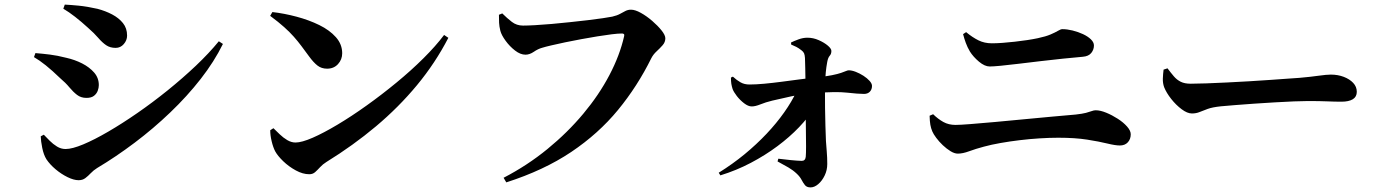

<svg xmlns="http://www.w3.org/2000/svg" viewBox="-20 -756 5965 830"><path d="M253.7 -718.4 260.1 -736.1Q284.7 -734.9 320.4 -731.5Q356 -728 401.3 -717.9Q436 -708.8 465 -693.5Q493.9 -678.2 511.6 -656.1Q529.4 -633.9 529.4 -602.2Q529.4 -582 515.2 -565.5Q501.1 -549 479.9 -549Q456 -549 439 -560.5Q422.1 -572 404.8 -592.1Q387.6 -612.2 360.6 -635.8Q331.5 -662.4 304.8 -683.2Q278.1 -704 253.7 -718.4ZM926 -577.6 943.7 -566Q906 -489.5 847.6 -414.7Q789.2 -339.9 716 -269.9Q642.9 -199.9 562 -139Q481.2 -78.1 399.7 -29.5Q383.9 -19.6 372.3 -7.3Q360.7 5.1 348.8 14Q336.9 23 319.8 23Q298.8 23 271.7 9.6Q244.6 -3.7 220.2 -24.3Q195.8 -44.9 180.7 -67.4Q168.6 -86.9 162.6 -116.7Q156.6 -146.5 156.1 -166.7L169.4 -173.7Q180 -162.3 194.7 -147.7Q209.3 -133 226.6 -122.4Q243.9 -111.8 263.3 -111.8Q292.1 -111.8 340 -131.9Q387.9 -151.9 447.9 -186.9Q507.9 -221.8 573.7 -267.3Q639.6 -312.9 704.5 -365.2Q769.4 -417.6 826.6 -471.7Q883.7 -525.9 926 -577.6ZM126.9 -509.1 133.1 -526.5Q163.9 -524 195.4 -520.1Q227 -516.3 266.8 -506.1Q303.1 -498 335 -481.8Q366.8 -465.5 387 -442.4Q407.2 -419.2 407.2 -388.1Q407.2 -376.3 402.4 -363.4Q397.5 -350.5 386.1 -341.7Q374.7 -332.8 353.6 -332.8Q329.9 -332.8 313.1 -345.8Q296.3 -358.7 280 -378.3Q263.8 -398 239.7 -418.4Q205.7 -451.3 178 -473.5Q150.2 -495.7 126.9 -509.1Z M1157.5 -703.9Q1208.9 -698 1262.2 -683.8Q1315.5 -669.6 1360.2 -647.7Q1404.9 -625.8 1432.1 -595.2Q1459.3 -564.6 1459.3 -525.7Q1459.3 -498.9 1441.3 -479Q1423.2 -459.1 1394.2 -459.1Q1369.7 -459.1 1352.6 -472.5Q1335.4 -485.8 1316.1 -512.2Q1298.1 -536.8 1282.9 -557.1Q1267.7 -577.4 1250.2 -597.2Q1232.8 -617 1208.5 -638.7Q1184.3 -660.5 1147.9 -687.5ZM1899.8 -604.9 1918.2 -592.5Q1861.6 -483.2 1782.5 -387.7Q1703.4 -292.3 1605.1 -209.7Q1506.8 -127.2 1391 -55.7Q1375.3 -45.9 1364 -33.6Q1352.8 -21.4 1342.5 -12.1Q1332.2 -2.8 1317.1 -2.8Q1288.9 -2.8 1258.6 -19.4Q1228.2 -36 1204.3 -59.1Q1180.4 -82.2 1169.7 -101.7Q1160.5 -119.3 1154.3 -145.6Q1148 -171.8 1148.2 -193L1162 -201.8Q1173.9 -190.3 1189 -175.6Q1204.2 -160.8 1221.9 -150.3Q1239.6 -139.9 1257.5 -139.9Q1284.4 -139.9 1331.8 -160.6Q1379.1 -181.3 1439.4 -217.3Q1499.7 -253.3 1565 -300Q1630.3 -346.6 1693.7 -398.8Q1757.2 -451 1810.6 -504.1Q1864 -557.2 1899.8 -604.9Z M2240.9 -645.4Q2261 -645.4 2293.2 -647.2Q2325.5 -649 2364.6 -652.4Q2403.6 -655.8 2444 -660.2Q2484.4 -664.6 2521.1 -668.8Q2557.9 -673.1 2585.8 -677.3Q2613.7 -681.4 2626.8 -684.1Q2647.8 -689 2660.5 -696.1Q2673.3 -703.1 2683.9 -708.6Q2694.6 -714.1 2707.9 -714.1Q2725.6 -714.1 2750.3 -700.4Q2775 -686.7 2799.3 -665.8Q2823.6 -644.8 2839.9 -624.4Q2856.2 -603.9 2856.2 -590.5Q2856.2 -573.7 2844.3 -560.3Q2832.5 -547 2818.4 -534Q2804.2 -521 2795.8 -504.8Q2735.8 -383.2 2651.5 -280.6Q2567.2 -178.1 2449.2 -98.9Q2331.1 -19.7 2168.6 32.4L2157 12.5Q2259.7 -40.7 2346.6 -111.8Q2433.5 -182.9 2501.6 -264.4Q2569.7 -345.9 2614.6 -431.6Q2659.5 -517.2 2678 -599.2Q2679.8 -605.9 2677.1 -608.5Q2674.4 -611.2 2669.1 -611.2Q2652.3 -611.2 2624.5 -607.8Q2596.8 -604.4 2562.5 -598.8Q2528.2 -593.2 2492.3 -586.6Q2456.4 -580.1 2423.4 -573.1Q2390.4 -566.1 2364.1 -560Q2337.8 -553.9 2323.8 -549.5Q2306.2 -544.8 2287.8 -532.2Q2269.4 -519.6 2251.7 -519.6Q2229.5 -519.6 2206.4 -537.6Q2183.3 -555.5 2165.7 -579.7Q2148 -603.9 2143 -622.7Q2138.3 -641.7 2137.5 -657.2Q2136.7 -672.7 2136.9 -692.2L2151.3 -698Q2172 -677.4 2192.7 -661.4Q2213.5 -645.4 2240.9 -645.4Z M3344.6 -69.9Q3373.9 -66.4 3399.6 -63.8Q3425.4 -61.2 3445 -60.6Q3461.2 -60.1 3463.2 -78.2Q3464.5 -91.7 3464.5 -122.8Q3464.5 -153.9 3463.8 -196.7Q3463.2 -239.5 3462.7 -288.5Q3462.2 -337.4 3462.2 -386.4Q3462.2 -394.8 3461.8 -416.2Q3461.5 -437.7 3461 -462.7Q3460.5 -487.6 3459.8 -505.6Q3459 -518 3456 -525.3Q3452.9 -532.6 3444.4 -538.8Q3432.9 -547.9 3422.4 -553.3Q3411.9 -558.7 3400.1 -563.4L3399.6 -572.3Q3412.5 -578.7 3431.9 -585.8Q3451.2 -593 3470.6 -593Q3495.6 -593 3519.4 -582.4Q3543.2 -571.9 3558.6 -558.8Q3574 -545.7 3574 -535.8Q3574 -522.8 3566.8 -515Q3559.6 -507.1 3556.1 -488.5Q3551.9 -465.9 3549.8 -443.9Q3547.7 -422 3547 -405.6Q3546.3 -391.5 3546.3 -360.3Q3546.3 -329 3546.6 -290Q3547 -251 3548.2 -212.9Q3549.5 -174.7 3550.5 -146.6Q3551.7 -126.9 3554 -100.9Q3556.2 -75 3556.2 -47.1Q3556.2 -20.7 3545.1 2.4Q3534 25.6 3517.4 39.8Q3500.8 54.1 3484 54.1Q3467.7 54.1 3459.9 44.5Q3452.1 34.9 3445 21.2Q3437.8 7.5 3424.3 -5.1Q3408.3 -20.3 3388.3 -32Q3368.3 -43.8 3341.3 -58.1ZM3139.8 -420.7 3148.2 -424.7Q3164.9 -409.3 3181.4 -400Q3197.8 -390.7 3220.1 -390.7Q3247.2 -390.7 3283.3 -394Q3319.5 -397.4 3359.2 -402.6Q3398.9 -407.8 3437.3 -412.9Q3475.6 -418 3507.8 -421Q3550 -425.6 3575.9 -430.8Q3601.8 -436 3616.1 -441Q3630.5 -446 3637.7 -449.1Q3644.9 -452.1 3648.9 -452.1Q3662.1 -452.1 3679.3 -445.5Q3696.5 -438.8 3712.7 -428.4Q3728.9 -417.9 3739.2 -406.3Q3749.6 -394.7 3749.6 -384.5Q3749.6 -369.5 3740.4 -359.7Q3731.1 -350 3715.1 -350Q3690 -350 3641.4 -355.5Q3592.7 -361 3506 -353.7Q3447.2 -349.5 3400 -339.4Q3352.9 -329.4 3318.1 -320.9Q3289.7 -314 3267.4 -304.9Q3245.2 -295.9 3229.6 -295.9Q3214.5 -295.9 3196.8 -309.5Q3179 -323.1 3165.2 -340.9Q3151.5 -358.8 3147 -371.1Q3143.3 -382.8 3141.5 -393.6Q3139.8 -404.4 3139.8 -420.7ZM3094.1 2.1 3087 -9.3Q3147 -46.6 3199 -89.4Q3250.9 -132.2 3294 -177.9Q3337.1 -223.6 3369.9 -270.1Q3402.8 -316.6 3423.8 -361.4L3501.5 -366.7L3501 -290.2Q3474.9 -248.7 3434.1 -205.9Q3393.2 -163.2 3340.6 -124Q3287.9 -84.7 3225.7 -52Q3163.5 -19.2 3094.1 2.1Z M4660.9 -510.6Q4622.2 -507.3 4574.8 -502.4Q4527.5 -497.5 4477.6 -491.6Q4427.7 -485.7 4383.2 -480.3Q4338.7 -474.8 4305.8 -471.7Q4272.9 -468.6 4258.5 -468.6Q4236.8 -468.6 4211.9 -489.5Q4187.1 -510.5 4172.9 -533.2Q4161.8 -552 4155 -570.8Q4148.2 -589.5 4143.3 -608.5L4156.5 -617.1Q4183.3 -594.8 4209.4 -581.8Q4235.5 -568.8 4267.6 -568.8Q4288.2 -568.8 4314 -570.7Q4339.9 -572.6 4366.9 -575.7Q4393.9 -578.7 4419.8 -582.6Q4445.6 -586.5 4466 -590.8Q4501 -598.2 4521.6 -607.1Q4542.3 -616 4553.9 -623Q4565.6 -630 4572.3 -630Q4592.8 -630 4616.6 -624.2Q4640.4 -618.3 4661.4 -608.6Q4682.4 -598.9 4695.7 -586.1Q4709 -573.3 4709 -559.4Q4709 -541.4 4697.4 -527Q4685.8 -512.6 4660.9 -510.6ZM3998.6 -255.7 4013.8 -262.2Q4035.1 -241.5 4058 -228.7Q4081 -216 4110.4 -216Q4129.4 -216 4175.1 -219.6Q4220.8 -223.2 4280.9 -228.6Q4341 -234 4405.5 -240.3Q4470 -246.6 4529.3 -251.9Q4588.6 -257.3 4630 -260.8Q4658.5 -264 4674.4 -268.1Q4690.3 -272.3 4699.5 -275.8Q4708.6 -279.3 4716.6 -279.3Q4736.4 -279.3 4762.1 -268.8Q4787.7 -258.3 4812 -242.6Q4836.3 -227 4852.2 -209Q4868.1 -191.1 4868.1 -175.5Q4868.1 -154.5 4855.5 -140.8Q4842.9 -127.1 4821 -127.1Q4801.5 -127.1 4766.7 -135.6Q4731.9 -144.2 4679.7 -152.4Q4627.5 -160.6 4555 -160.6Q4517.3 -160.6 4474.4 -157.9Q4431.5 -155.3 4388.2 -150Q4344.9 -144.8 4305.3 -137.8Q4265.7 -130.9 4233.5 -122.1Q4197.5 -112.5 4169.7 -102.2Q4141.9 -91.9 4120.6 -91.9Q4106.2 -91.9 4089.1 -102.4Q4072 -112.9 4055.7 -128.3Q4039.5 -143.6 4027.2 -160.2Q4014.9 -176.8 4010.2 -188.1Q4004.5 -201.5 4001.8 -216.7Q3999.2 -231.8 3998.6 -255.7Z M5027 -460.6Q5041.8 -440.9 5054.6 -425.9Q5067.4 -410.9 5084.3 -402.5Q5101.2 -394.1 5127.2 -394.1Q5154 -394.1 5194.7 -395.6Q5235.3 -397.1 5282.9 -399.4Q5330.5 -401.6 5379.2 -404.6Q5427.9 -407.6 5471.8 -410.6Q5515.6 -413.6 5548.5 -416.1Q5581.5 -418.6 5596.6 -419.4Q5646.6 -423.8 5680.7 -428.7Q5714.9 -433.5 5733.2 -433.5Q5763.5 -433.5 5788.9 -423.8Q5814.3 -414.1 5829.8 -397.6Q5845.3 -381.1 5845.3 -359.1Q5845.3 -337.5 5828 -326.9Q5810.7 -316.4 5778.9 -316.4Q5749.6 -316.4 5718.1 -317.8Q5686.7 -319.2 5633.5 -319.2Q5610.7 -319.2 5573.3 -317.7Q5535.9 -316.2 5490.7 -313.5Q5445.6 -310.9 5401 -307.8Q5356.5 -304.6 5318.3 -301.6Q5280.1 -298.6 5257.4 -296.4Q5221.4 -292.6 5201.1 -285.3Q5180.7 -278.1 5166 -271.8Q5151.2 -265.5 5132.4 -265.5Q5112.6 -265.5 5088.3 -283.7Q5063.9 -301.9 5043.1 -328.2Q5022.3 -354.6 5012.6 -378.8Q5006.2 -396.2 5006.9 -416.6Q5007.7 -436.9 5010.1 -455Z"/></svg>

Font: Noto Serif SC
Style: Regular
Weight: 200
Designer: Ryoko NISHIZUKA 西塚涼子 (kana & ideographs); Frank Grießhammer (Latin, Greek & Cyrillic); Wenlong ZHANG 张文龙 (bopomofo); San
Foundry: Adobe
Version: Version 2.001;hotconv 1.1.0;makeotfexe 2.6.0